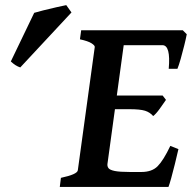

<svg xmlns="http://www.w3.org/2000/svg" viewBox="-20 -734 753 754"><path d="M713.4 -599.6Q710.4 -583 703.6 -555.7Q696.8 -528.3 689.5 -502.4Q682.1 -476.6 676.8 -463.9H642.6Q650.9 -556.6 617.7 -556.6H442.4L463.9 -615.2H697.8ZM631.8 -341.8Q622.6 -328.1 607.4 -307.1Q592.3 -286.1 581.5 -278.3Q568.8 -293 549.6 -299.1Q530.3 -305.2 487.8 -305.2H402.3L419.4 -358.9H618.7ZM680.7 -148.4Q674.3 -120.6 666.7 -89.6Q659.2 -58.6 652.3 -34.2Q645.5 -9.8 641.6 0H214.8L219.2 -35.6Q283.7 -49.3 285.6 -65.4L352.1 -549.3Q353 -555.2 339.4 -564Q325.7 -572.8 293.9 -579.6L298.8 -615.2H463.9H539.6L535.2 -579.6Q503.4 -572.8 485.4 -569.6Q467.3 -566.4 466.3 -560.1L401.9 -89.8Q400.9 -80.6 406.2 -73.5Q411.6 -66.4 430.9 -62.5Q450.2 -58.6 490.2 -58.6H535.2Q576.7 -58.6 599.1 -81.3Q621.6 -104 648.9 -161.1ZM260.7 -685.1 59.6 -469.2Q41 -475.1 22.5 -492.7L114.3 -683.6Q125 -687 150.4 -693.4Q175.8 -699.7 201.7 -705.6Q227.5 -711.4 240.2 -713.9Z"/></svg>

Font: Gentium Plus
Style: Bold Italic
Weight: 700
Italic angle: -8°
Designer: Victor Gaultney, Annie Olsen, Iska Routamaa, Becca Hirsbrunner
Foundry: SIL International
Version: Version 6.101